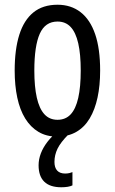

<svg xmlns="http://www.w3.org/2000/svg" viewBox="-20 -567 485 811"><path d="M403 -269Q403 -206 392 -155Q381 -104 359 -67Q337 -30 302.5 -10Q268 10 221 10Q176 10 142.5 -10Q109 -30 86.5 -66.5Q64 -103 53 -154.5Q42 -206 42 -269Q42 -358 61.5 -420Q81 -482 121 -514.5Q161 -547 223 -547Q280 -547 320.5 -515.5Q361 -484 382 -422.5Q403 -361 403 -269ZM125 -269Q125 -201 135.5 -154.5Q146 -108 167.5 -84.5Q189 -61 223 -61Q257 -61 278.5 -84Q300 -107 310.5 -153.5Q321 -200 321 -269Q321 -338 310.5 -384Q300 -430 278.5 -453Q257 -476 223 -476Q171 -476 148 -424.5Q125 -373 125 -269ZM210 117Q210 141 221.5 153.5Q233 166 255 166Q266 166 273.5 164Q281 162 286 160V216Q278 220 266 222Q254 224 239 224Q191 224 167 200.5Q143 177 143 131Q143 106 152.5 81Q162 56 180.5 32Q199 8 224 -12L270 0Q236 34 223 61Q210 88 210 117Z"/></svg>

Font: Noto Sans ExtraCondensed
Style: Regular
Weight: 400
Width: 2
Designer: Monotype Design Team
Foundry: Monotype Imaging Inc.
Version: Version 2.013